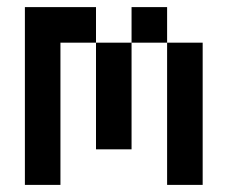

<svg xmlns="http://www.w3.org/2000/svg" viewBox="-20 -520 640 540"><path d="M450 0V-400H350V-100H250V-400H150V0H50V-500H250V-400H350V-500H450V-400H550V0Z"/></svg>

Font: Matrix Sans
Style: Regular
Weight: 400
Designer: Brad Neil
Version: Version 1.100